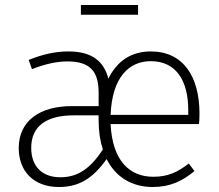

<svg xmlns="http://www.w3.org/2000/svg" viewBox="-20 -738 879 769"><path d="M533 -718H304V-679H533ZM779 -282C779 -433 713 -532 584 -532C506 -532 449 -494 414 -423C396 -493 348 -532 254 -532C200 -532 150 -520 95 -498L108 -461C159 -481 206 -492 250 -492C341 -492 375 -452 375 -367V-313H268C138 -313 55 -253 55 -145C55 -52 115 11 216 11C293 11 350 -20 407 -101C443 -29 508 11 592 11C661 11 711 -13 759 -53L736 -83C691 -48 652 -30 594 -30C500 -30 430 -93 423 -241H777C778 -251 779 -266 779 -282ZM734 -278H423C429 -429 497 -493 584 -493C686 -493 734 -414 734 -297ZM222 -28C149 -28 105 -71 105 -146C105 -234 168 -276 275 -276H375V-256C375 -212 381 -173 392 -139C341 -62 291 -28 222 -28Z"/></svg>

Font: Fira Sans ExtraLight
Style: Regular
Weight: 200
Designer: bBox Type GmbH & Carrois Corporate GbR & Edenspiekermann AG
Foundry: bBox Type GmbH & Carrois Corporate GbR & Edenspiekermann AG
Version: Version 4.300;PS 004.300;hotconv 1.0.88;makeotf.lib2.5.64775